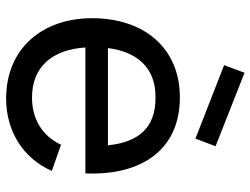

<svg xmlns="http://www.w3.org/2000/svg" viewBox="-120 -720 855 656"><g transform="rotate(90 308.0 -391.5)"><path d="M479.2 -700 228.1 -799 202.1 -729.2 453.1 -631.2ZM141.7 -255.2H571.9C580.2 -445.8 491.7 -578.1 312.5 -578.1C144.8 -578.1 41.7 -457.3 41.7 -278.1C41.7 -107.3 145.8 15.6 316.7 15.6C425 15.6 519.8 -40.6 563.5 -140.6L474 -171.9C442.7 -106.3 385.4 -72.9 312.5 -72.9C207.3 -72.9 149 -142.7 141.7 -255.2ZM312.5 -494.8C417.7 -495.8 465.6 -434.4 476 -332.3H143.8C156.2 -430.2 209.4 -495.8 312.5 -494.8Z"/></g></svg>

Font: Manrope3 Medium
Style: Regular
Weight: 500
Width: 4
Designer: Mikhail Sharanda
Foundry: Mikhail Sharanda
Version: Version 3.000;PS 003.000;hotconv 1.0.88;makeotf.lib2.5.64775